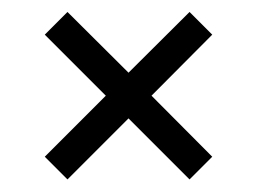

<svg xmlns="http://www.w3.org/2000/svg" viewBox="-20 -544 419 313"><path d="M90 -251.5 53 -288.5 152.5 -388 53 -487.5 90 -524.5 189.5 -425.5 289 -524.5 326 -487.5 227 -388 326 -288.5 289 -251.5 189.5 -351Z"/></svg>

Font: Big Shoulders Display Thin
Style: Regular
Weight: 400
Version: Version 2.002